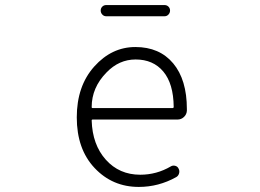

<svg xmlns="http://www.w3.org/2000/svg" viewBox="-20 -735 1040 768"><path d="M535.2 12.7Q429.7 12.7 358.4 -63Q287.1 -138.7 287.1 -265.6Q287.1 -390.6 356.9 -468.8Q426.8 -546.9 521.5 -546.9Q618.2 -546.9 672.9 -481.4Q727.5 -416 727.5 -298.8Q727.5 -294.9 727.5 -292Q726.6 -277.3 715.8 -267.1Q705.1 -256.8 689.5 -256.8H350.6Q346.7 -256.8 346.7 -252.9Q349.6 -156.2 403.3 -96.2Q457 -36.1 541 -36.1Q606.4 -36.1 663.1 -69.3Q670.9 -74.2 680.7 -71.8Q690.4 -69.3 694.3 -60.5Q699.2 -51.8 696.3 -41.5Q693.4 -31.2 684.6 -26.4Q614.3 12.7 535.2 12.7ZM346.7 -306.6Q346.7 -302.7 350.6 -302.7H669.9Q674.8 -302.7 674.8 -307.6Q674.8 -307.6 674.8 -307.6Q673.8 -400.4 633.3 -448.7Q592.8 -497.1 522.5 -497.1Q456.1 -497.1 406.2 -445.3Q346.7 -384.8 346.7 -306.6ZM405.3 -669.9Q395.5 -669.9 389.2 -676.8Q382.8 -683.6 382.8 -692.9Q382.8 -702.1 389.2 -708.5Q395.5 -714.8 405.3 -714.8H637.7Q647.5 -714.8 653.8 -708.5Q660.2 -702.1 660.2 -692.9Q660.2 -683.6 653.8 -676.8Q647.5 -669.9 637.7 -669.9Z"/></svg>

Font: Gen Jyuu Gothic L Monospace Light
Style: Regular
Weight: 300
Designer: [Source Han Sans]
Ryoko NISHIZUKA  (kana & ideographs); Paul D. Hunt (Latin, Greek & Cyrillic); Wenlong ZHANG  (bopomofo
Version: Version 1.002.20150607